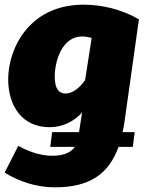

<svg xmlns="http://www.w3.org/2000/svg" viewBox="-21 -574 614 821"><path d="M512 -58 573 -491C499 -535 412 -554 337 -554C100 -554 14 -362 14 -235C14 -122 73 -30 191 -30C248 -30 297 -56 330 -93L317 -9H202L194 54H299C279 83 242 92 203 92C163 92 117 82 57 50L-1 164C61 203 136 227 214 227C359 227 443 173 486 54H547L555 -9H503C507 -25 510 -41 512 -58ZM259 -174C231 -174 213 -195 213 -246C213 -312 244 -418 330 -418C345 -418 356 -416 371 -412L343 -232C319 -196 287 -174 259 -174Z"/></svg>

Font: Fira Sans Heavy
Style: Italic
Weight: 900
Italic angle: -8°
Designer: bBox Type GmbH & Carrois Corporate GbR & Edenspiekermann AG
Foundry: bBox Type GmbH & Carrois Corporate GbR & Edenspiekermann AG
Version: Version 4.301;PS 004.301;hotconv 1.0.88;makeotf.lib2.5.64775